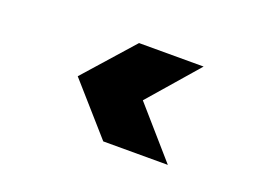

<svg xmlns="http://www.w3.org/2000/svg" viewBox="-58 -529 759 556"><g transform="rotate(20 321.5 -251.5)"><path d="M490 -403 358 -251 490 -100H291L157 -252L291 -403Z"/></g></svg>

Font: Sarpanch
Style: Bold
Weight: 700
Designer: Manushi Parikh (Devanagari and Latin), Jyotish Sonowal (Devanagari)
Foundry: Indian Type Foundry
Version: Version 2.004;PS 1.0;hotconv 1.0.78;makeotf.lib2.5.61930; tt